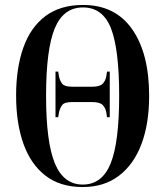

<svg xmlns="http://www.w3.org/2000/svg" viewBox="-20 -745 667 775"><path d="M314 10Q223 10 163.5 -36Q104 -82 74.5 -165Q45 -248 45 -359Q45 -471 74.5 -553.5Q104 -636 164 -680.5Q224 -725 315 -725Q445 -725 513.5 -627Q582 -529 582 -358Q582 -246 551 -163.5Q520 -81 460 -35.5Q400 10 314 10ZM314 0Q392 0 426.5 -85Q461 -170 461 -358Q461 -546 428 -630.5Q395 -715 315 -715Q236 -715 201 -630.5Q166 -546 166 -358Q166 -171 201.5 -85.5Q237 0 314 0ZM204 -272V-456H215L218 -437Q222 -418 231.5 -406.5Q241 -395 271 -395H352Q383 -395 394.5 -407Q406 -419 409 -437L412 -456H423V-272H412L409 -291Q406 -309 394.5 -321Q383 -333 353 -333H271Q240 -333 231 -321Q222 -309 218 -291L215 -272Z"/></svg>

Font: Noto Serif Display ExtraCondensed SemiBold
Style: Regular
Weight: 600
Width: 2
Designer: Monotype Design Team
Foundry: Monotype Imaging Inc.
Version: Version 2.009